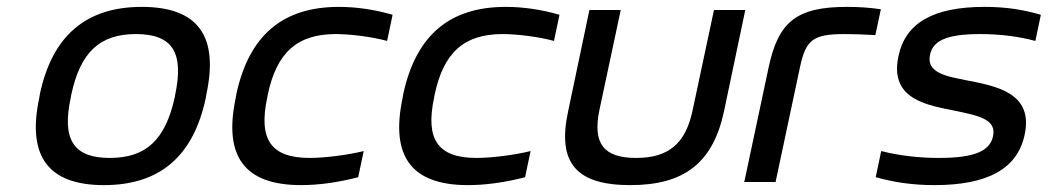

<svg xmlns="http://www.w3.org/2000/svg" viewBox="-20 -529 3045 558"><path d="M96 -256 94 -244C58 -75 120 9 282 9C445 9 542 -75 578 -244L580 -256C616 -425 555 -509 392 -509C230 -509 132 -425 96 -256ZM186 -247 187 -253C213 -376 269 -430 375 -430C482 -430 515 -376 489 -253L488 -247C461 -124 406 -70 299 -70C193 -70 159 -124 186 -247Z M667 -256 665 -244C629 -74 691 9 855 9C906 9 964 1 1021 -14L1037 -90C989 -78 922 -70 880 -70C768 -70 730 -123 757 -247L758 -253C784 -377 844 -430 956 -430C998 -430 1062 -422 1105 -410L1121 -486C1070 -501 1016 -509 965 -509C801 -509 704 -426 667 -256Z M1152 -256 1150 -244C1114 -74 1176 9 1340 9C1391 9 1449 1 1506 -14L1522 -90C1474 -78 1407 -70 1365 -70C1253 -70 1215 -123 1242 -247L1243 -253C1269 -377 1329 -430 1441 -430C1483 -430 1547 -422 1590 -410L1606 -486C1555 -501 1501 -509 1450 -509C1286 -509 1189 -426 1152 -256Z M1631 -205C1599 -56 1654 9 1812 9C1969 9 2052 -56 2084 -205L2146 -500H2055L1993 -209C1973 -112 1923 -70 1829 -70C1734 -70 1702 -112 1722 -209L1784 -500H1693Z M2434 -430C2455 -430 2493 -429 2524 -427L2540 -502C2508 -507 2475 -509 2441 -509C2293 -509 2242 -464 2214 -334L2143 0H2234L2305 -334C2322 -412 2341 -430 2434 -430Z M2756 -207C2829 -192 2876 -181 2866 -133C2857 -90 2812 -70 2709 -70C2649 -70 2592 -77 2541 -90L2525 -14C2579 1 2633 9 2696 9C2848 9 2937 -37 2958 -138C2984 -260 2874 -279 2787 -296C2732 -307 2671 -317 2683 -370C2691 -410 2730 -430 2828 -430C2887 -430 2941 -423 2989 -410L3005 -486C2954 -501 2903 -509 2842 -509C2693 -509 2611 -463 2591 -365C2564 -238 2679 -223 2756 -207Z"/></svg>

Font: LT Wave Text Italic
Style: Regular
Weight: 400
Designer: Daniel Lyons
Version: Version 2.5 (Glyphs App)